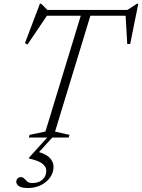

<svg xmlns="http://www.w3.org/2000/svg" viewBox="-20 -722 746 1008"><path d="M126 265Q93 265 79.2 255Q65.5 245 65.5 232.5Q65.5 222.5 72.2 215.2Q79 208 89 208Q100.5 208 107.5 215.8Q114.5 223.5 123.5 231.2Q132.5 239 150 239Q183.5 239 203.2 221Q223 203 223 174.5Q223 153 202.2 137Q181.5 121 131.5 110L133 105L228 0H131.5L135.5 -14L218.5 -31.5L404 -639.5H226.5L124.5 -488.5L111 -495.5L189.5 -702.5H196L228.5 -670H649L699.5 -702.5H706L663.5 -491H648L639.5 -639.5H454.5L269 -31L345 -14L340.5 0H254.5L185 76.5Q227 89.5 244 109.8Q261 130 261 152Q261 199.5 222 232.2Q183 265 126 265Z"/></svg>

Font: Newsreader 16pt Light
Style: Italic
Weight: 300
Italic angle: -17°
Designer: Hugues Gentile
Foundry: Production Type
Version: Version 1.003; ttfautohint (v1.8.3)